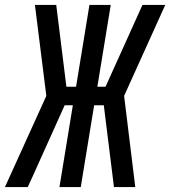

<svg xmlns="http://www.w3.org/2000/svg" viewBox="-39 -755 687 775"><path d="M-19 0 148 -368 102 -735H188L229 -405H268L322 -735H408L354 -405H387L536 -735H628L462 -368L507 0H421L380 -330H341L287 0H201L255 -330H222L91 -39L73 0Z"/></svg>

Font: Iosevka Medium Extended
Style: Italic
Weight: 500
Width: 7
Italic angle: -9°
Monospace: yes
Designer: Belleve Invis
Foundry: Belleve Invis
Version: Version 32.5.0; ttfautohint (v1.8.4)